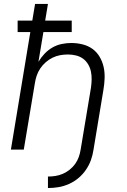

<svg xmlns="http://www.w3.org/2000/svg" viewBox="-20 -755 640 969"><path d="M222 194V136Q241 136 260 133Q279 130 297.5 122Q316 114 332 101Q348 88 359.5 72Q371 56 377.5 37.5Q384 19 387 0Q400 -78 413 -156Q426 -234 439 -312Q442 -332 442.5 -353Q443 -374 439 -393.5Q435 -413 425 -430Q415 -447 399.5 -458.5Q384 -470 364 -475Q344 -480 323 -480Q323 -480 323 -480Q323 -480 323 -480Q303 -480 283.5 -476.5Q264 -473 245.5 -464Q227 -455 211 -441Q195 -427 183.5 -410Q172 -393 165.5 -374Q159 -355 156 -335L100 0H35L133 -593H69V-651H143L157 -735H222L208 -651H342V-593H199L174 -443Q187 -465 205 -484Q223 -503 245 -515.5Q267 -528 291.5 -533Q316 -538 340 -538Q369 -538 397 -531Q425 -524 447 -508Q469 -492 483 -468Q497 -444 503 -417Q509 -390 508 -360.5Q507 -331 502 -302L452 0Q448 27 439 52.5Q430 78 414 101.5Q398 125 376 143.5Q354 162 328 173.5Q302 185 275.5 189.5Q249 194 222 194Z"/></svg>

Font: Iosevka Curly Light Extended
Style: Italic
Weight: 300
Width: 7
Italic angle: -9°
Monospace: yes
Designer: Belleve Invis
Foundry: Belleve Invis
Version: Version 11.1.0; ttfautohint (v1.8.3)